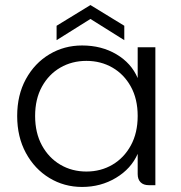

<svg xmlns="http://www.w3.org/2000/svg" viewBox="-20 -733 715 760"><path d="M305 7Q234 7 175.5 -28.5Q117 -64 82.5 -127.5Q48 -191 48 -274Q48 -357 82.5 -420Q117 -483 175.5 -518Q234 -553 305 -553Q382 -553 441 -518Q500 -483 525 -424V-546H595V0H569Q548 0 536.5 -11.5Q525 -23 525 -44V-124Q499 -65 439 -29Q379 7 305 7ZM322 -54Q379 -54 425 -81Q471 -108 498 -157.5Q525 -207 525 -274Q525 -341 498 -390Q471 -439 425 -465.5Q379 -492 322 -492Q265 -492 219 -465.5Q173 -439 146 -390Q119 -341 119 -274Q119 -207 146 -157.5Q173 -108 219 -81Q265 -54 322 -54ZM472 -574 338 -658 204 -574V-631L338 -713L472 -631Z"/></svg>

Font: Parkinsans Light
Style: Regular
Weight: 300
Designer: Red Stone, Indian Type Foundry
Foundry: Indian Type Foundry
Version: Version 1.000